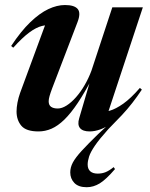

<svg xmlns="http://www.w3.org/2000/svg" viewBox="-20 -524 610 783"><path d="M558.5 -158.5Q539.5 -130 519.5 -104.2Q499.5 -78.5 477.5 -55L421.5 3Q385.5 43 367.2 69.8Q349 96.5 343.2 114.8Q337.5 133 337.5 147Q337.5 165 348 174.5Q358.5 184 378.5 184Q396 184 410.8 178Q425.5 172 443.5 157.5L449 165.5Q412 208.5 386.5 224Q361 239.5 333.5 239.5Q300 239.5 283.2 222Q266.5 204.5 266.5 179Q266.5 158.5 277.2 138.5Q288 118.5 313 91.2Q338 64 380.5 22.5L433.5 -26.5L437.5 -23Q413 -5 389.8 3.5Q366.5 12 345.5 12Q317.5 12 306.2 -1.8Q295 -15.5 303 -42L354 -215.5L359 -210.5Q326 -147.5 297.5 -104.8Q269 -62 242.5 -36.2Q216 -10.5 190.2 0.8Q164.5 12 137 12Q86.5 12 67 -11.2Q47.5 -34.5 47.5 -69.5Q47.5 -85.5 51.2 -105.5Q55 -125.5 62 -145L175 -451.5L197.5 -420.5Q175 -424 151.5 -418.2Q128 -412.5 99.8 -391.8Q71.5 -371 34 -329.5L25.5 -336.5Q65.5 -397 103.5 -433.5Q141.5 -470 177 -486.8Q212.5 -503.5 245 -503.5Q283.5 -503.5 297 -487.2Q310.5 -471 296 -433.5L193 -164.5Q185.5 -144.5 182 -132Q178.5 -119.5 178.5 -111Q178.5 -95.5 188.2 -88.5Q198 -81.5 215.5 -81.5Q232.5 -81.5 251.8 -93.8Q271 -106 290 -127.5Q309 -149 325.2 -177Q341.5 -205 353 -236L438 -494H562.5L413 -42L384.5 -67Q403 -65.5 427.5 -72.5Q452 -79.5 482.8 -101.2Q513.5 -123 550.5 -165.5Z"/></svg>

Font: Newsreader 60pt SemiBold
Style: Italic
Weight: 600
Italic angle: -17°
Designer: Hugues Gentile
Foundry: Production Type
Version: Version 1.003